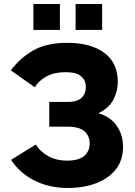

<svg xmlns="http://www.w3.org/2000/svg" viewBox="-20 -928 669 955"><path d="M317 7Q225 7 151.5 -30Q78 -67 35 -133L158 -209Q182 -172 221.5 -150.5Q261 -129 313 -129Q372 -129 399 -152.5Q426 -176 426 -214Q426 -252 400 -275Q374 -298 316 -298H225V-421H317Q363 -421 385 -441Q407 -461 407 -495Q407 -528 383.5 -548.5Q360 -569 307 -569Q250 -569 211.5 -548Q173 -527 153 -494L34 -578Q79 -639 145 -677Q211 -715 314 -715Q432 -715 499 -665Q566 -615 566 -520Q566 -474 543.5 -431.5Q521 -389 469 -365Q528 -348 560 -303Q592 -258 592 -198Q592 -131 556 -85.5Q520 -40 458 -16.5Q396 7 317 7ZM146 -779V-908H278V-779ZM356 -779V-908H488V-779Z"/></svg>

Font: Raleway ExtraBold
Style: Regular
Weight: 800
Designer: Matt McInerney, Pablo Impallari, Rodrigo Fuenzalida
Foundry: Matt McInerney, Pablo Impallari, Rodrigo Fuenzalida
Version: Version 4.026